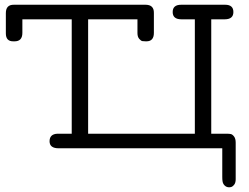

<svg xmlns="http://www.w3.org/2000/svg" viewBox="-20 -631 1061 817"><path d="M4.9 -488.8V-575.2Q4.9 -611.3 39.1 -610.8H599.1Q635.3 -610.8 634.8 -576.2V-491.2Q634.8 -455.1 603 -455.1Q603 -455.1 600.1 -455.1Q591.3 -455.1 585.7 -456.1Q580.1 -457 572.5 -465.6Q564.9 -474.1 564.9 -490.2V-548.8H355V-62H809.1V-548.8H752Q714.8 -548.8 714.8 -579.8Q714.8 -610.8 751 -610.8H938Q973.1 -610.8 973.1 -579.8Q973.1 -548.8 936 -548.8H878.9V-62H945.8Q955.6 -62 962.4 -60.5Q969.2 -59.1 976.1 -50Q982.9 -41 982.9 -23.9V131.8Q982.9 146 977.1 154.1Q971.2 162.1 965.6 164.1Q960 166 955.1 166Q943.8 166 936 158.4Q928.2 150.9 926.8 139.2Q925.8 133.3 925.8 121.1V0H230Q190.9 0 190.9 -29.8Q190.9 -60.5 224.1 -62H285.2V-548.8H75.2V-491.2Q75.2 -455.1 42 -455.1H37.1Q4.9 -454.6 4.9 -488.8Z"/></svg>

Font: CMU Typewriter Text Variable Width
Style: Medium
Weight: 500
Version: Version 0.7.0